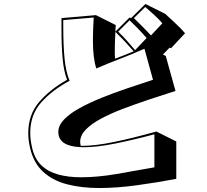

<svg xmlns="http://www.w3.org/2000/svg" viewBox="-20 -868 1040 965"><path d="M866 31Q765 50 665.5 63.5Q566 77 478 77Q390 77 318 58.5Q246 40 197.5 -4Q149 -48 131 -125Q122 -164 122 -199Q122 -291 176 -354.5Q230 -418 317 -467Q301 -509 295 -571Q289 -633 289 -722V-777L462 -792L562 -742Q561 -733 560.5 -725Q560 -717 560 -709L631 -780L639 -777L711 -848L811 -798Q837 -773 862.5 -750Q888 -727 910 -701L840 -626L832 -628L799 -594L813 -587L862 -411Q796 -390 728.5 -367.5Q661 -345 599 -321.5Q537 -298 488.5 -272Q440 -246 411.5 -217Q383 -188 383 -155Q383 -151 383.5 -147.5Q384 -144 385 -139Q385 -138 385.5 -137.5Q386 -137 386 -135H394Q459 -135 553.5 -154.5Q648 -174 766 -207L866 -157ZM796 -751Q779 -771 755.5 -792.5Q732 -814 710 -833L653 -777Q676 -755 698 -732.5Q720 -710 739 -690ZM756 -193Q647 -164 556.5 -146Q466 -128 401 -128Q348 -128 315.5 -142Q283 -156 275 -187Q274 -192 273.5 -196Q273 -200 273 -204Q273 -237 301.5 -267Q330 -297 379 -324Q428 -351 489.5 -376Q551 -401 618 -423.5Q685 -446 749 -467L706 -623Q645 -596 583.5 -572.5Q522 -549 464 -524Q447 -576 447 -665Q447 -690 448 -718.5Q449 -747 451 -780L298 -767V-735Q298 -640 304.5 -573Q311 -506 330 -462Q242 -415 187 -353Q132 -291 132 -200Q132 -166 141 -127Q154 -69 188.5 -36.5Q223 -4 274 9.5Q325 23 387 23Q470 23 566 6.5Q662 -10 756 -27ZM717 -677Q676 -724 631 -766L574 -709Q596 -688 618 -663.5Q640 -639 659 -616ZM652 -610Q607 -662 560 -708Q557 -656 557 -618Q557 -606 557 -595Q557 -584 558 -573Q581 -581 604 -590.5Q627 -600 652 -610Z"/></svg>

Font: Rampart One
Style: Regular
Weight: 400
Designer: Fontworks Inc.
Foundry: Fontworks Inc.
Version: Version 1.100